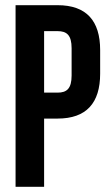

<svg xmlns="http://www.w3.org/2000/svg" viewBox="-20 -720 417 740"><path d="M40 -700V0H150V-263H202C313 -263 366 -323 366 -436V-527C366 -640 313 -700 202 -700ZM202 -600C237 -600 256 -585 256 -534V-429C256 -378 237 -363 202 -363H150V-600Z"/></svg>

Font: Bebas Neue
Style: Bold
Weight: 700
Designer: Ryoichi Tsunekawa
Foundry: Ryoichi Tsunekawa
Version: Version 1.300